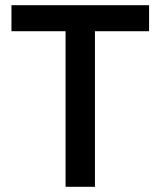

<svg xmlns="http://www.w3.org/2000/svg" viewBox="-20 -718 617 738"><path d="M345 -598V0H232V-598H24V-698H553V-598Z"/></svg>

Font: IBM Plex Sans Arabic Medium
Style: Regular
Weight: 500
Designer: Mike Abbink, Paul van der Laan, Pieter van Rosmalen, Wael Morcos, Khajak Apelian
Foundry: Bold Monday
Version: Version 1.1